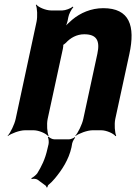

<svg xmlns="http://www.w3.org/2000/svg" viewBox="-20 -574 600 846"><path d="M351 -423C404 -423 422 -397 409 -337L347 -50C342 -26 324 11 312 24V26C327 14 365 0 388 0H426C449 0 480 14 489 26L492 24C486 11 483 -26 488 -50L550 -336C577 -460 551 -538 435 -538C381 -538 334 -517 298 -487C286 -477 268 -460 261 -450L265 -448C271 -459 278 -478 280 -493L281 -498C283 -511 295 -534 303 -542L301 -545C292 -537 268 -528 255 -528H205C182 -528 149 -542 140 -554L138 -552C144 -539 146 -502 141 -478L49 -50C44 -26 26 11 14 24V26C29 14 67 0 90 0H128C151 0 183 14 192 26L194 24C188 11 185 -26 190 -50L257 -359C258 -362 260 -378 258 -379L255 -375C257 -374 268 -383 270 -385C290 -407 318 -423 351 -423ZM146 218 181 244C183 245 185 250 185 252L189 251C189 249 191 244 192 242C203 233 213 223 222 212C252 176 283 130 295 75L298 58C300 49 307 37 311 33L310 30C305 34 292 40 284 40H220C210 40 198 33 194 28L191 31C194 36 196 51 194 61L189 82C179 128 162 161 144 190C138 198 124 209 118 211L120 215C125 213 139 213 146 218Z"/></svg>

Font: Asimov
Style: EdgeExtremeIt
Weight: 500
Designer: Google
Version: Version 2.000980: 2014